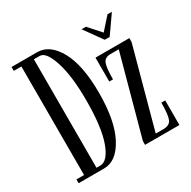

<svg xmlns="http://www.w3.org/2000/svg" viewBox="-157 -851 996 1002"><g transform="rotate(-30 341.5 -350.0)"><path d="M37.6 0V-22.9H83.5V-676.8H37.6V-700.2H191.9Q267.1 -700.2 316.4 -611.1Q365.7 -522 365.7 -355.5Q365.7 -187 315.9 -93.5Q266.1 0 191.9 0ZM529.8 -580.1 452.6 -688H479L543.9 -615.2L608.9 -688H635.3L559.6 -580.1ZM158.7 -22.9H181.2Q226.6 -22.9 257.6 -107.7Q288.6 -192.4 288.6 -355.5Q288.6 -501 260.3 -588.9Q231.9 -676.8 193.8 -676.8H158.7ZM438 0V-22.9L568.4 -500.5H519Q484.4 -500.5 474.1 -474.4Q463.9 -448.2 463.9 -379.4H441.4V-523.4H645.5V-500.5L515.6 -22.9H561.5Q599.1 -22.9 610.4 -48.6Q621.6 -74.2 621.6 -148.4H645V0Z"/></g></svg>

Font: Imbue
Style: Regular
Weight: 400
Designer: Tyler Finck
Foundry: Etcetera Type Company
Version: Version 0.910